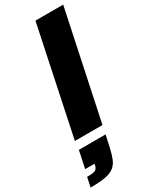

<svg xmlns="http://www.w3.org/2000/svg" viewBox="-312 -803 922 1151"><g transform="rotate(-30 149.0 -227.0)"><path d="M4 0 160 -743H352L195 0ZM-54 289 -40 223Q5 223 18.5 215Q32 207 36 185L38 177H-27L-2 58H183L166 136Q156 181 144 210.5Q132 240 109.5 257.5Q87 275 48 282Q9 289 -54 289Z"/></g></svg>

Font: Saira ExtraBold
Style: Italic
Weight: 800
Italic angle: -12°
Designer: Hector Gatti with collaboration of the Omnibus-Type team
Foundry: Omnibus-Type
Version: Version 1.100; ttfautohint (v1.8.3)